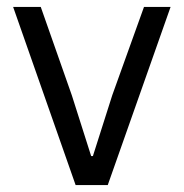

<svg xmlns="http://www.w3.org/2000/svg" viewBox="-20 -536 532 556"><path d="M199 0 18 -516H98L188 -260L244 -84H249L305 -260L397 -516H474L292 0Z"/></svg>

Font: Aneliza
Style: Regular
Weight: 400
Designer: Mike Abbink, Paul van der Laan, Pieter van Rosmalen
Foundry: Bold Monday
Version: Version 3.001;September 8, 2019;FontCreator 11.5.0.2425 64-b